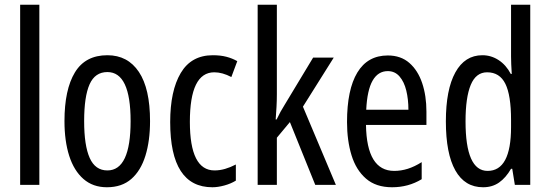

<svg xmlns="http://www.w3.org/2000/svg" viewBox="-20 -780 2321 810"><path d="M146 0H65V-760H146Z M613 -269Q613 -186 593.5 -123Q574 -60 534 -25Q494 10 431 10Q372 10 332 -25Q292 -60 272 -122.5Q252 -185 252 -269Q252 -402 296 -474.5Q340 -547 433 -547Q519 -547 566 -476.5Q613 -406 613 -269ZM335 -269Q335 -166 358.5 -113.5Q382 -61 433 -61Q531 -61 531 -269Q531 -476 433 -476Q381 -476 358 -424.5Q335 -373 335 -269Z M876 10Q698 10 698 -265Q698 -397 742.5 -472Q787 -547 878 -547Q910 -547 935 -540.5Q960 -534 981 -522L956 -455Q918 -475 884 -475Q781 -475 781 -266Q781 -61 885 -61Q907 -61 929.5 -67.5Q952 -74 975 -86V-18Q954 -5 926.5 2.5Q899 10 876 10Z M1148 -383Q1148 -355 1146.5 -328.5Q1145 -302 1143 -276H1147Q1155 -293 1163.5 -308.5Q1172 -324 1181 -338L1301 -537H1388L1258 -330L1397 0H1310L1203 -265L1148 -199V0H1067V-760H1148Z M1616 -546Q1671 -546 1707 -514.5Q1743 -483 1761 -429.5Q1779 -376 1779 -309V-253H1524Q1527 -59 1643 -59Q1672 -59 1700.5 -68Q1729 -77 1759 -96V-24Q1703 10 1634 10Q1566 10 1524 -26.5Q1482 -63 1463 -125Q1444 -187 1444 -265Q1444 -402 1487.5 -474Q1531 -546 1616 -546ZM1616 -480Q1575 -480 1552 -440Q1529 -400 1525 -317H1703Q1703 -361 1694 -398Q1685 -435 1665.5 -457.5Q1646 -480 1616 -480Z M2018 10Q1941 10 1901 -61Q1861 -132 1861 -268Q1861 -402 1901 -474.5Q1941 -547 2015 -547Q2052 -547 2083.5 -526.5Q2115 -506 2135 -468H2139Q2136 -513 2136 -542V-760H2217V0H2152L2141 -68H2136Q2114 -30 2085.5 -10Q2057 10 2018 10ZM2037 -59Q2136 -59 2136 -244V-274Q2136 -378 2112 -426.5Q2088 -475 2035 -475Q1988 -475 1966 -422Q1944 -369 1944 -268Q1944 -59 2037 -59Z"/></svg>

Font: Noto Sans Sinhala UI ExtraCondensed
Style: Regular
Weight: 400
Width: 2
Designer: Jelle Bosma - Monotype Design Team
Foundry: Monotype Imaging Inc.
Version: Version 2.006; ttfautohint (v1.8.4.7-5d5b)